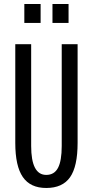

<svg xmlns="http://www.w3.org/2000/svg" viewBox="-20 -920 462 955"><path d="M210 15Q131 15 93.5 -39.5Q56 -94 56 -209V-700H135V-194Q135 -50 210 -50Q250 -50 268.5 -85Q287 -120 287 -194V-700H366V-209Q366 -92 328.5 -38.5Q291 15 210 15ZM101 -806V-900H182V-806ZM241 -806V-900H321V-806Z"/></svg>

Font: Pathway Gothic One
Style: Regular
Weight: 400
Version: Version 1.003; ttfautohint (v1.8.4.7-5d5b);gftools[0.9.26]